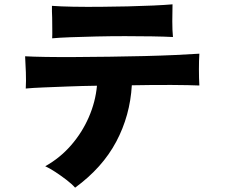

<svg xmlns="http://www.w3.org/2000/svg" viewBox="-20 -810 1040 887"><path d="M327 57Q312 40 286.5 20.5Q261 1 235 -16Q209 -33 189 -42Q257 -80 308 -138.5Q359 -197 390 -268Q421 -339 428 -414Q358 -413 294 -410.5Q230 -408 179.5 -406Q129 -404 99 -401Q101 -435 99.5 -476Q98 -517 96 -550Q131 -548 191.5 -547Q252 -546 328 -546.5Q404 -547 486.5 -548Q569 -549 647.5 -551Q726 -553 792 -556Q858 -559 901 -562Q899 -532 899 -490Q899 -448 901 -415Q858 -417 774 -417.5Q690 -418 589 -416Q581 -276 517 -155.5Q453 -35 327 57ZM221 -633Q222 -651 221.5 -676.5Q221 -702 221 -728Q220 -743 220 -757Q220 -771 220 -783Q260 -780 317.5 -779Q375 -778 440.5 -778.5Q506 -779 570 -780.5Q634 -782 688.5 -784.5Q743 -787 777 -790Q776 -756 776 -712Q776 -668 779 -639Q741 -641 683 -642Q625 -643 558 -643Q491 -643 425.5 -641.5Q360 -640 306 -638Q252 -636 221 -633Z"/></svg>

Font: Zen Kaku Gothic Antique Black
Style: Regular
Weight: 900
Designer: Yoshimichi Ohira
Foundry: Positype
Version: Version 1.001